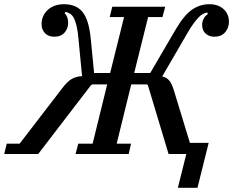

<svg xmlns="http://www.w3.org/2000/svg" viewBox="-69 -730 1105 910"><path d="M814 0H730L632 -326L627 -330H553L484 -49H552L541 0H289L302 -49H370L439 -330H368L362 -326L112 0H-49L-37 -49H24L223 -308Q249 -343 270.5 -355.5Q292 -368 320 -369L303 -545Q300 -581 294.5 -605Q289 -629 281.5 -643.5Q274 -658 264 -664.5Q254 -671 241 -674L238 -667Q246 -659 250 -647.5Q254 -636 254 -622Q254 -595 237 -575.5Q220 -556 188 -556Q160 -556 144 -573Q128 -590 128 -616Q128 -634 134.5 -650.5Q141 -667 154.5 -680.5Q168 -694 188 -702Q208 -710 235 -710Q292 -710 322 -673.5Q352 -637 361 -548L377 -384H453L519 -649H451L463 -698H714L701 -649H633L567 -384H643L764 -591Q804 -659 841.5 -684.5Q879 -710 923 -710Q966 -710 991 -686.5Q1016 -663 1016 -627Q1016 -598 998 -577Q980 -556 947 -556Q922 -556 905.5 -571Q889 -586 889 -613Q889 -627 896 -641Q903 -655 916 -663L913 -671Q903 -669 893 -664Q883 -659 872 -647.5Q861 -636 847.5 -617.5Q834 -599 818 -571L700 -368Q720 -363 732.5 -349Q745 -335 755 -302L831 -53H920L867 160H774Z"/></svg>

Font: IBM Plex Serif Medm
Style: Italic
Weight: 500
Italic angle: -14°
Designer: Mike Abbink, Paul van der Laan, Pieter van Rosmalen
Foundry: Bold Monday
Version: Version 3.001